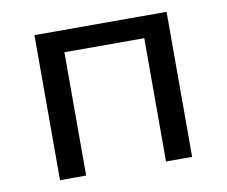

<svg xmlns="http://www.w3.org/2000/svg" viewBox="-61 -569 760 644"><g transform="rotate(-10 319.0 -247.0)"><path d="M94 0V-494H544V0H455V-420H183V0Z"/></g></svg>

Font: Nunito Sans 8pt
Style: Regular
Weight: 400
Version: Version 3.101;gftools[0.9.27]